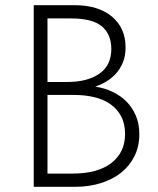

<svg xmlns="http://www.w3.org/2000/svg" viewBox="-20 -720 609 740"><path d="M110 -700H267Q359 -700 411.5 -656Q464 -612 464 -537Q464 -504 453.5 -479Q443 -454 426.5 -436Q410 -418 389 -405.5Q368 -393 347 -386Q382 -381 413 -366.5Q444 -352 467 -329Q490 -306 503.5 -274.5Q517 -243 517 -203Q517 -156 498.5 -118.5Q480 -81 447.5 -55Q415 -29 369.5 -14.5Q324 0 270 0H110ZM163 -354V-51H259Q357 -51 409.5 -92Q462 -133 462 -203Q462 -243 447 -271.5Q432 -300 405.5 -318.5Q379 -337 343.5 -345.5Q308 -354 267 -354ZM163 -649V-404H239Q317 -404 363 -436Q409 -468 409 -531Q409 -588 372.5 -618.5Q336 -649 253 -649Z"/></svg>

Font: Tilda Sans Light
Style: Regular
Weight: 300
Designer: ParaType Ltd
Foundry: ParaType Ltd
Version: Version 1.009